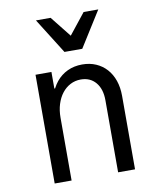

<svg xmlns="http://www.w3.org/2000/svg" viewBox="-88 -870 776 939"><g transform="rotate(-10 300.0 -400.5)"><path d="M107 0H191V-312Q191 -348.6 200.6 -379.1Q210.2 -409.6 227.5 -431.8Q244.8 -454 268.6 -466.4Q292.4 -478.8 320.4 -478.8Q367.2 -478.8 394.6 -446.3Q422 -413.8 422 -358V0H506V-365Q506 -407 494.2 -441Q482.4 -475 460.6 -499.2Q438.8 -523.4 408.2 -536.7Q377.6 -550 340 -550Q299.8 -550 267 -534.6Q234.2 -519.2 211.2 -490.9Q188.2 -462.6 175.5 -422.3Q162.8 -382 162.8 -332L194 -457.6H186V-540H107ZM265.8 -625.4H354.2L464.8 -801.4H392L310 -698.2L228 -801.4H155.2Z"/></g></svg>

Font: CommitMonoV142 ExtLt
Style: Regular
Weight: 200
Monospace: yes
Designer: Eigil Nikolajsen
Foundry: Eigil Nikolajsen
Version: Version 1.142